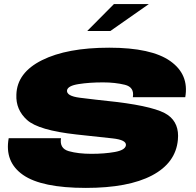

<svg xmlns="http://www.w3.org/2000/svg" viewBox="-20 -915 958 938"><path d="M406 -763.5H519L707 -895H536.5ZM399.5 3Q607 3 722.8 -58Q838.5 -119 849 -231.5Q857 -312 801 -352.5Q745 -393 548.5 -417Q436.5 -429 370 -437.5Q303.5 -446 307.5 -474Q311.5 -496 364 -504.2Q416.5 -512.5 483 -512.5Q542.5 -512.5 590 -500.8Q637.5 -489 629 -440H885Q904.5 -551 812 -616.5Q719.5 -682 513.5 -682Q307.5 -682 185.2 -621Q63 -560 60 -452.5Q56.5 -379 112.2 -328.8Q168 -278.5 353.5 -258Q459 -246.5 529.2 -239Q599.5 -231.5 595 -204.5Q591 -181.5 540.8 -172.5Q490.5 -163.5 426.5 -163.5Q362 -163.5 316 -176.5Q270 -189.5 278 -240H22.5Q1.5 -124 92.5 -60.5Q183.5 3 399.5 3Z"/></svg>

Font: Anybody Expanded Black
Style: Italic
Weight: 900
Width: 7
Italic angle: -10°
Version: Version 1.113;gftools[0.9.25]